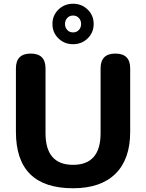

<svg xmlns="http://www.w3.org/2000/svg" viewBox="-20 -996 780 1025"><path d="M370 9Q65 9 65 -292V-631Q65 -710 144 -710Q223 -710 223 -631V-285Q223 -116 370 -116Q517 -116 517 -285V-631Q517 -710 596 -710Q675 -710 675 -631V-292Q675 -146 596.5 -68.5Q518 9 370 9ZM370 -760Q324 -760 292 -791Q260 -822 260 -868Q260 -914 292 -945Q324 -976 370 -976Q416 -976 448 -945Q480 -914 480 -868Q480 -822 448 -791Q416 -760 370 -760ZM370 -823Q389 -823 401 -836Q413 -849 413 -868Q413 -887 401 -900Q389 -913 370 -913Q351 -913 339 -900Q327 -887 327 -868Q327 -849 339 -836Q351 -823 370 -823Z"/></svg>

Font: Nunito VF Beta Light
Style: Regular
Weight: 300
Designer: Vernon Adams
Foundry: newtypography
Version: Version 3.001